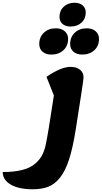

<svg xmlns="http://www.w3.org/2000/svg" viewBox="-148 -1019 744 1404"><path d="M368 -825Q331 -825 309 -844Q287 -863 287 -895Q287 -941 318 -970Q349 -999 397 -999Q434 -999 456.5 -979.5Q479 -960 479 -928Q479 -882 448 -853.5Q417 -825 368 -825ZM454 -620Q413 -620 389 -641Q365 -662 365 -697Q365 -748 399 -780Q433 -812 486 -812Q527 -812 551.5 -790.5Q576 -769 576 -734Q576 -683 541.5 -651.5Q507 -620 454 -620ZM228 -620Q187 -620 163 -641Q139 -662 139 -697Q139 -748 173 -780Q207 -812 260 -812Q301 -812 325.5 -790.5Q350 -769 350 -734Q350 -683 315.5 -651.5Q281 -620 228 -620ZM90 365Q-10 365 -69 331Q-128 297 -128 239Q-44 239 15.5 223.5Q75 208 108.5 178.5Q142 149 158.5 118.5Q175 88 185 46Q202 -28 246 -321L192 -457Q298 -530 368 -530Q411 -530 437 -509Q463 -488 463 -453Q463 -432 405 -67Q384 64 356.5 148.5Q329 233 290 281Q251 329 204 347Q157 365 90 365Z"/></svg>

Font: Lemonada
Style: Bold
Weight: 700
Designer: Mohamed Gaber (Arabic), Eduardo Tunni (Latin)
Foundry: Kief Type Foundry
Version: Version 4.004